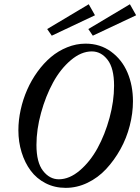

<svg xmlns="http://www.w3.org/2000/svg" viewBox="-20 -885 671 918"><path d="M227.5 -714.4 205.6 -746.1 404.3 -864.7 434.1 -812ZM423.8 -714.4 402.3 -746.1 601.1 -864.7 630.9 -812ZM293.9 13.2Q241.2 13.2 198 -9Q154.8 -31.2 126.7 -69.1Q98.6 -106.9 83.3 -156.7Q67.9 -206.5 67.9 -262.2Q67.9 -310.5 78.9 -360.4Q89.8 -410.2 109.9 -455.8Q129.9 -501.5 159.2 -542Q188.5 -582.5 223.4 -612.1Q258.3 -641.6 301.3 -658.9Q344.2 -676.3 389.2 -676.3Q459 -676.3 511.2 -637.9Q563.5 -599.6 589.6 -537.8Q615.7 -476.1 615.7 -400.9Q615.7 -343.3 600.3 -283.7Q585 -224.1 555.7 -171.4Q526.4 -118.7 487.5 -76.9Q448.7 -35.2 398.4 -11Q348.1 13.2 293.9 13.2ZM261.2 -27.8Q312 -27.8 361.6 -70.1Q411.1 -112.3 446.5 -177Q481.9 -241.7 503.7 -321.5Q525.4 -401.4 525.4 -475.1Q525.4 -559.1 494.4 -599.1Q463.4 -639.2 418.9 -639.2Q368.2 -639.2 318.6 -597.2Q269 -555.2 233.6 -490.2Q198.2 -425.3 176.3 -345.5Q154.3 -265.6 154.3 -191.9Q154.3 -108.4 185.8 -68.1Q217.3 -27.8 261.2 -27.8Z"/></svg>

Font: Elstob 10pt Medium
Style: Italic
Weight: 500
Italic angle: -20°
Designer: Peter S. Baker
Version: Version 1.015